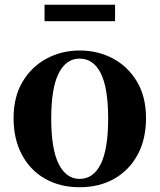

<svg xmlns="http://www.w3.org/2000/svg" viewBox="-20 -769 670 806"><path d="M314 17Q232 17 169.5 -18.5Q107 -54 72 -119.5Q37 -185 37 -273Q37 -362 74.5 -425.5Q112 -489 175.5 -523Q239 -557 314 -557Q391 -557 454 -523.5Q517 -490 555 -426.5Q593 -363 593 -273Q593 -184 557.5 -119Q522 -54 459.5 -18.5Q397 17 314 17ZM314 -18Q372 -18 403 -80.5Q434 -143 434 -271Q434 -400 403 -461.5Q372 -523 314 -523Q258 -523 226.5 -461.5Q195 -400 195 -271Q195 -143 226.5 -80.5Q258 -18 314 -18ZM167 -680V-749H463V-680Z"/></svg>

Font: Noto Serif JP ExtraBold
Style: Regular
Weight: 800
Designer: Ryoko NISHIZUKA 西塚涼子 (kana & ideographs); Frank Grießhammer (Latin, Greek & Cyrillic); Wenlong ZHANG 张文龙 (bopomofo); San
Foundry: Adobe
Version: Version 2.003-H1;hotconv 1.1.1;makeotfexe 2.6.0